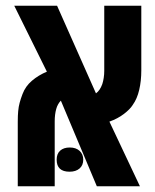

<svg xmlns="http://www.w3.org/2000/svg" viewBox="-20 -650 540 670"><path d="M42 0V-225.1Q42 -247.1 43.5 -262.5Q44.9 -277.8 48.6 -291.5Q52.2 -305.2 58.6 -321.8Q68.8 -349.1 91.6 -368.4Q114.3 -387.7 143.6 -399.9L29.8 -629.9H179.2L314.9 -324.2Q322.3 -329.6 327.6 -337.6Q333 -345.7 336.9 -356.4Q340.3 -366.7 342 -378.7Q343.8 -390.6 343.8 -402.8V-629.9H473.1V-404.3Q473.1 -367.7 465.8 -336.4Q458.5 -305.2 443.4 -284.2Q434.1 -269 412.4 -252.4Q390.6 -235.8 361.8 -225.6L468.3 0H317.9L192.4 -298.8Q187 -293.5 182.9 -286.1Q178.7 -278.8 176.3 -270Q170.9 -251 170.9 -226.6V0ZM222.7 -50.8Q177.7 -50.8 177.7 -92.8Q177.7 -113.3 189.9 -124.3Q202.1 -135.3 223.6 -135.3Q245.1 -135.3 257.8 -123.5Q270.5 -111.8 270.5 -92.8Q270.5 -73.2 257.6 -62Q244.6 -50.8 222.7 -50.8Z"/></svg>

Font: Open Sans Condensed
Style: Regular
Weight: 400
Width: 3
Designer: Monotype Design Team
Foundry: Monotype Imaging Inc.
Version: Version 3.000